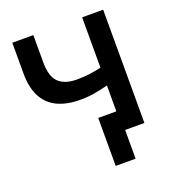

<svg xmlns="http://www.w3.org/2000/svg" viewBox="-155 -819 1007 1115"><g transform="rotate(-20 349.0 -261.0)"><path d="M368 177.5V-119H480V-279Q436.5 -267.5 395.2 -260.5Q354 -253.5 307 -253.5Q226 -253.5 168.2 -280.2Q110.5 -307 79.5 -364Q48.5 -421 48.5 -512.5V-700H178.5V-531Q178.5 -443 216.8 -407Q255 -371 328 -371Q374 -371 409.5 -376Q445 -381 480 -389V-700H610V0H491V177.5Z"/></g></svg>

Font: Geologica EX Med
Style: Regular
Weight: 500
Designer: Sindre Bremnes, Frode Helland
Foundry: Monokrom Skriftforlag AS
Version: Version 1.010;gftools[0.9.28]